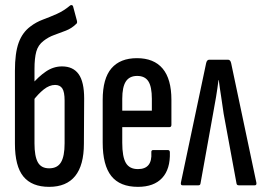

<svg xmlns="http://www.w3.org/2000/svg" viewBox="-20 -720 1020 746"><path d="M171 6Q104 6 71 -34Q38 -74 38 -162V-445Q38 -514 52.5 -554Q67 -594 98 -617Q120 -634 147 -644Q174 -654 201 -666Q228 -678 253 -699Q256 -701 259.5 -700Q263 -699 264 -695L279 -639Q281 -630 276 -627Q259 -610 236 -601Q213 -592 190.5 -584Q168 -576 149 -561Q128 -545 121 -519.5Q114 -494 114 -452V-163Q114 -113 127 -89.5Q140 -66 171 -66Q203 -66 217 -89.5Q231 -113 231 -163V-329Q231 -363 222 -376.5Q213 -390 194 -390Q172 -390 150 -372.5Q128 -355 107 -327L102 -390Q130 -423 159 -442.5Q188 -462 221 -462Q264 -462 285.5 -432Q307 -402 307 -337L306 -162Q306 -78 272 -36Q238 6 171 6Z M516 6Q446 6 412.5 -36Q379 -78 379 -166V-332Q379 -415 413 -454.5Q447 -494 512 -494Q578 -494 612 -453.5Q646 -413 646 -332V-235Q646 -226 638 -226H455V-165Q455 -111 469 -87Q483 -63 516 -63Q544 -63 557 -79Q570 -95 568 -127Q567 -137 575 -137H632Q640 -137 640 -128Q642 -63 610 -28.5Q578 6 516 6ZM455 -290H570V-336Q570 -383 556.5 -404Q543 -425 513 -425Q483 -425 469 -403.5Q455 -382 455 -336Z M689 0Q681 0 683 -11L781 -475Q784 -488 793 -488H866Q875 -488 878 -475L976 -11Q978 0 970 0H908Q900 0 899 -7L849 -278Q845 -309 839.5 -343Q834 -377 830 -409H829Q825 -377 819.5 -343.5Q814 -310 808 -279L759 -7Q758 0 751 0Z"/></svg>

Font: Sofia Sans Extra Condensed Medium
Style: Regular
Weight: 500
Version: Version 4.100